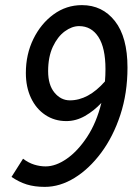

<svg xmlns="http://www.w3.org/2000/svg" viewBox="-20 -720 540 750"><path d="M25 -29 70 -100Q91 -84 113.5 -77Q136 -70 158 -70Q198 -70 241 -100Q284 -130 320.5 -185.5Q357 -241 376 -318Q347 -287 312 -267Q277 -247 239 -247Q193 -247 157 -271Q121 -295 101 -337.5Q81 -380 81 -435Q81 -508 110.5 -568Q140 -628 189.5 -664Q239 -700 300 -700Q380 -700 429 -637.5Q478 -575 478 -456Q478 -356 450 -271Q422 -186 375 -123Q328 -60 271 -25Q214 10 155 10Q115 10 84.5 0.5Q54 -9 25 -29ZM168 -442Q168 -388 193 -358Q218 -328 253 -328Q325 -328 390 -402Q391 -414 391.5 -426Q392 -438 392 -450Q392 -533 364.5 -575.5Q337 -618 289 -618Q261 -618 233 -597.5Q205 -577 186.5 -537.5Q168 -498 168 -442Z"/></svg>

Font: Radio Canada Condensed
Style: Italic
Weight: 400
Width: 3
Italic angle: -12°
Designer: Charles Daoud, Etienne Aubert Bonn, Alexandre Saumier Demers, Jacques Le Bailly
Foundry: Radio-Canada
Version: Version 2.104; ttfautohint (v1.8.4.7-5d5b);gftools[0.9.28.de